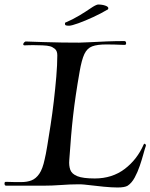

<svg xmlns="http://www.w3.org/2000/svg" viewBox="-45 -823 667 851"><path d="M476 8Q451 8 414.5 4.5Q378 1 328 -5Q321 -6 313.5 -6Q306 -6 298 -6Q266 -6 225.5 -3Q185 0 147 0H-18Q-25 0 -25 -10Q-25 -18 -17 -17Q6 -16 21.5 -16Q37 -16 50 -16Q75 -16 94.5 -23.5Q114 -31 129 -52.5Q144 -74 153 -117Q158 -137 164.5 -176.5Q171 -216 179 -267.5Q187 -319 193.5 -374.5Q200 -430 204.5 -483Q209 -536 209 -578Q209 -598 197.5 -607Q186 -616 176 -618Q166 -621 143.5 -622Q121 -623 101 -623Q88 -623 78.5 -622.5Q69 -622 64 -622Q58 -622 58 -627Q58 -631 62.5 -635.5Q67 -640 72 -639Q105 -638 147 -636.5Q189 -635 231 -634.5Q273 -634 306 -634Q322 -634 355.5 -636Q389 -638 429.5 -639.5Q470 -641 505 -641H506Q514 -641 514 -631Q514 -623 505 -624Q482 -625 463 -625.5Q444 -626 427 -626Q386 -626 363.5 -617.5Q341 -609 329 -583.5Q317 -558 308 -506Q298 -449 291 -401.5Q284 -354 279 -310Q274 -266 270 -218.5Q266 -171 262 -113Q260 -89 266.5 -70.5Q273 -52 298 -42Q323 -32 375 -32Q452 -32 507.5 -74Q563 -116 592 -183Q594 -186 595 -186Q598 -186 600.5 -182.5Q603 -179 601 -175Q597 -164 590.5 -140Q584 -116 574.5 -88Q565 -60 552 -36Q539 -12 521 0Q508 8 476 8ZM261 -709Q250 -709 246 -711Q242 -713 243 -722Q278 -737 307 -754.5Q336 -772 357 -786.5Q378 -801 389 -803Q408 -803 422 -798Q436 -793 435 -786Q435 -781 429 -779Q404 -764 368.5 -747.5Q333 -731 302.5 -720Q272 -709 261 -709Z"/></svg>

Font: Tapestry
Style: Regular
Weight: 400
Designer: Robert E. Leuschke
Foundry: Robert E. Leuschke
Version: Version 1.010; ttfautohint (v1.8.4.7-5d5b)